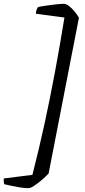

<svg xmlns="http://www.w3.org/2000/svg" viewBox="-62 -818 446 1007"><path d="M86 169Q68 169 43 165Q18 161 -5 156Q-28 151 -40 148Q-41 145 -42 136.5Q-43 128 -42 118L108 99Q143 -38 172 -171Q201 -304 226.5 -441.5Q252 -579 276 -726L126 -746Q127 -759 130.5 -768Q134 -777 137 -781Q155 -785 180 -788.5Q205 -792 230.5 -795Q256 -798 273 -798Q285 -798 300 -786.5Q315 -775 329 -758Q343 -741 352 -725L193 92Q177 109 156.5 126.5Q136 144 117 156.5Q98 169 86 169Z"/></svg>

Font: Texturina 12pt
Style: Italic
Weight: 400
Italic angle: -11°
Designer: Guillermo Torres Carreño
Foundry: Omnibus-Type
Version: Version 1.002